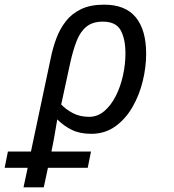

<svg xmlns="http://www.w3.org/2000/svg" viewBox="-123 -565 748 825"><path d="M-103 156 -89 86H10L95 -315Q104 -360 119.5 -401Q135 -442 160.5 -474.5Q186 -507 226 -526Q266 -545 324 -545Q416 -545 460.5 -490.5Q505 -436 505 -334Q505 -277 490.5 -217Q476 -157 446.5 -105.5Q417 -54 372.5 -22Q328 10 269 10Q220 10 185.5 -7Q151 -24 123 -52Q117 -16 111.5 16Q106 48 98 86H268L254 156H83L65 240H-22L-4 156ZM260 -63Q296 -63 325 -87.5Q354 -112 374.5 -152.5Q395 -193 405.5 -241Q416 -289 416 -335Q416 -398 395.5 -435Q375 -472 319 -472Q275 -472 248.5 -450.5Q222 -429 206.5 -389.5Q191 -350 179 -296L140 -116Q160 -95 190 -79Q220 -63 260 -63Z"/></svg>

Font: Noto Sans
Style: Italic
Weight: 400
Italic angle: -12°
Designer: Monotype Design Team
Foundry: Monotype Imaging Inc.
Version: Version 2.013; ttfautohint (v1.8.4.7-5d5b)